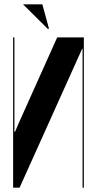

<svg xmlns="http://www.w3.org/2000/svg" viewBox="-20 -873 449 893"><path d="M370 -699V0H364V-646H362L71 0H41V-699H47V-260H50L67 -300L246 -699ZM202 -739 87 -853H177L208 -739Z"/></svg>

Font: Moniqa Black Display
Style: Regular
Weight: 900
Designer: Rajesh Rajput
Foundry: Rajesh Rajput
Version: Version 1.000